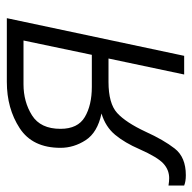

<svg xmlns="http://www.w3.org/2000/svg" viewBox="-50 -552 577 576"><g transform="rotate(-90 239.0 -263.5)"><path d="M2 5Q56 5 82 -28.5Q108 -62 132 -115Q160 -175 188.5 -201Q217 -227 282 -227H352L304 0H360L473 -532H282Q202 -532 143 -493.5Q84 -455 84 -371Q84 -331 107 -295.5Q130 -260 187 -248Q147 -236 123 -207Q99 -178 80 -134Q56 -80 37 -62.5Q18 -45 -7 -45Q-17 -45 -29 -47V0Q-17 5 2 5ZM267 -277Q212 -277 176.5 -298Q141 -319 141 -371Q141 -431 181.5 -456.5Q222 -482 275 -482H406L363 -277Z"/></g></svg>

Font: Noto Sans UI Light
Style: Italic
Weight: 300
Italic angle: -12°
Designer: Monotype Design Team
Foundry: Monotype Imaging Inc.
Version: Version 1.901